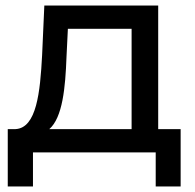

<svg xmlns="http://www.w3.org/2000/svg" viewBox="-20 -550 704 693"><path d="M8 123H99V0H542V123H632V-84H551V-530H140L132 -351C125 -217 112 -88 36 -84H8ZM158 -84C206 -126 216 -234 220 -344L225 -446H455V-84Z"/></svg>

Font: Chess Sans Medium
Style: Regular
Weight: 500
Designer: Wolf Bōese
Foundry: Wolf Bōese
Version: Version 7.223;Glyphs 3.3 (3306)